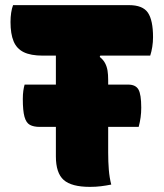

<svg xmlns="http://www.w3.org/2000/svg" viewBox="-20 -720 640 749"><path d="M76 -390H480Q509 -390 520 -371Q531 -352 531 -300Q531 -280 528.5 -262Q526 -244 521 -225H135Q111 -225 96.5 -233Q82 -241 75.5 -264.5Q69 -288 69 -334Q69 -352 71 -366Q73 -380 76 -390ZM31 -700H483Q537 -700 557 -670.5Q577 -641 577 -575Q577 -556 574 -537Q571 -518 566 -503H147Q100 -503 72.5 -516.5Q45 -530 33 -559Q21 -588 21 -634Q21 -653 23.5 -670Q26 -687 31 -700ZM414 0Q394 4 374 6.5Q354 9 331 9Q259 9 228.5 -18Q198 -45 198 -110Q198 -164 198 -218Q198 -272 198 -327Q198 -382 198 -437Q198 -492 198 -547H390L369 -498Q383 -487 390 -473.5Q397 -460 399.5 -444.5Q402 -429 402 -408Q402 -361 402 -313.5Q402 -266 402 -219Q402 -172 402 -125Q402 -89 404.5 -58Q407 -27 414 0Z"/></svg>

Font: Recursive Casual Black
Style: Regular
Weight: 900
Version: Version 1.047